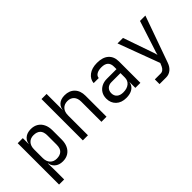

<svg xmlns="http://www.w3.org/2000/svg" viewBox="1 -1474 2397 2397"><g transform="rotate(-45 1200.0 -275.0)"><path d="M92 180V-550H182V-445H200L182 -424Q182 -487 223 -523.5Q264 -560 332 -560Q387 -560 427.5 -535.5Q468 -511 490.5 -465Q513 -419 513 -356V-195Q513 -132 491 -86Q469 -40 428.5 -15Q388 10 332 10Q265 10 223.5 -27Q182 -64 182 -126L200 -105H180L182 20V180ZM302 -68Q359 -68 391 -98Q423 -128 423 -195V-355Q423 -423 391 -452.5Q359 -482 302 -482Q247 -482 214.5 -447Q182 -412 182 -350V-200Q182 -138 214.5 -103Q247 -68 302 -68Z M692 0V-730H782V-550V-445H801L782 -424Q782 -489 821 -524.5Q860 -560 929 -560Q1012 -560 1061 -509Q1110 -458 1110 -370V0H1020V-355Q1020 -417 988.5 -450.5Q957 -484 903 -484Q847 -484 814.5 -449Q782 -414 782 -350V0Z M1452 10Q1367 10 1317 -37.5Q1267 -85 1267 -162Q1267 -213 1290 -251Q1313 -289 1354 -310.5Q1395 -332 1448 -332H1618V-375Q1618 -429 1589 -455.5Q1560 -482 1501 -482Q1449 -482 1417 -463Q1385 -444 1383 -410H1293Q1298 -475 1353.5 -517.5Q1409 -560 1501 -560Q1601 -560 1654.5 -512Q1708 -464 1708 -378V0H1619V-100H1604L1618 -120Q1618 -80 1598 -51Q1578 -22 1541 -6Q1504 10 1452 10ZM1474 -66Q1540 -66 1579 -98Q1618 -130 1618 -185V-262H1458Q1414 -262 1386.5 -235.5Q1359 -209 1359 -165Q1359 -119 1389.5 -92.5Q1420 -66 1474 -66Z M1866 97H1968Q1993 97 2011.5 82Q2030 67 2041 42L2059 0L1854 -550H1951L2081 -176Q2088 -156 2095.5 -134Q2103 -112 2106 -96Q2109 -112 2116 -134Q2123 -156 2130 -176L2251 -550H2346L2127 64Q2108 119 2070 149.5Q2032 180 1983 180H1866Z"/></g></svg>

Font: Atlassian Mono
Style: Regular
Weight: 400
Monospace: yes
Designer: Philipp Nurullin, Konstantin Bulenkov
Foundry: Modifications by Atlassian Pty Ltd, manufactured by JetBrains
Version: Version 2.304